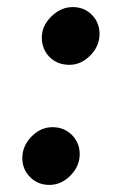

<svg xmlns="http://www.w3.org/2000/svg" viewBox="-20 -521 344 542"><path d="M98 -415Q98 -448 125 -474.5Q152 -501 185 -501Q218 -501 239.5 -479Q261 -457 261 -425Q261 -391 235 -364.5Q209 -338 176 -338Q142 -338 120 -360Q98 -382 98 -415ZM128 -162Q161 -162 183 -140Q205 -118 205 -86Q205 -52 179 -25.5Q153 1 119 1Q87 1 65 -21Q43 -43 43 -75Q43 -109 69 -135.5Q95 -162 128 -162Z"/></svg>

Font: Oak Sans
Style: Bold Italic
Weight: 700
Italic angle: -9.5°
Foundry: Erik Kennedy, Walven
Version: Version 1.000